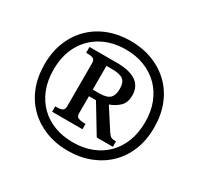

<svg xmlns="http://www.w3.org/2000/svg" viewBox="-154 -914 1154 1114"><g transform="rotate(30 422.5 -357.5)"><path d="M422 10Q342 10 275 -16Q208 -42 158.5 -90Q109 -138 82 -206Q55 -274 55 -358Q55 -441 82 -508.5Q109 -576 158 -624.5Q207 -673 274.5 -699Q342 -725 422 -725Q502 -725 569.5 -699Q637 -673 686.5 -625Q736 -577 763 -509Q790 -441 790 -357Q790 -273 763 -205.5Q736 -138 686.5 -90Q637 -42 569.5 -16Q502 10 422 10ZM423 -47Q492 -47 548 -69Q604 -91 644.5 -131.5Q685 -172 707 -229.5Q729 -287 729 -358Q729 -430 706.5 -487Q684 -544 643.5 -584Q603 -624 547 -646Q491 -668 423 -668Q333 -668 263.5 -630Q194 -592 155 -522.5Q116 -453 116 -357Q116 -284 139 -226.5Q162 -169 203 -129Q244 -89 300 -68Q356 -47 423 -47ZM231 -141V-177H244Q263 -177 277 -183Q291 -189 291 -212V-501Q291 -524 277 -530Q263 -536 244 -536H231V-575H414Q501 -575 544 -544.5Q587 -514 587 -455Q587 -406 559 -380Q531 -354 495 -342L584 -204Q595 -188 604.5 -182.5Q614 -177 638 -177V-141H530L418 -326H371V-212Q371 -189 386 -183Q401 -177 420 -177H434V-141ZM413 -370Q465 -370 485 -389.5Q505 -409 505 -452Q505 -495 483.5 -512Q462 -529 410 -529H371V-370Z"/></g></svg>

Font: Noto Rashi Hebrew SemiBold
Style: Regular
Weight: 600
Version: Version 1.006